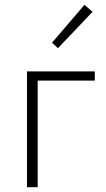

<svg xmlns="http://www.w3.org/2000/svg" viewBox="-20 -776 439 796"><path d="M220.2 -576.2 195.8 -599.1 330.1 -755.9 363.8 -727.1ZM91.8 0V-480H373V-441.9H136.2V0Z"/></svg>

Font: SourceSansPro-Light
Style: Regular
Weight: 300
Designer: Paul D. Hunt
Foundry: Adobe Systems Incorporated
Version: Version 2.020;PS 2.0;hotconv 1.0.86;makeotf.lib2.5.63406